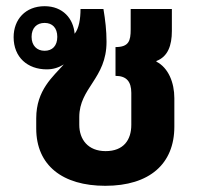

<svg xmlns="http://www.w3.org/2000/svg" viewBox="-20 -587 648 620"><path d="M320 13C463 13 543 -58 543 -178V-270C543 -320 524 -368 485 -388V-390C522 -404 535 -440 535 -487V-558H402V-492C402 -455 396 -435 353 -435V-342C388 -342 404 -324 404 -287V-184C404 -135 379 -99 321 -99C264 -99 236 -137 236 -184V-209C236 -304 324 -333 324 -452C324 -489 320 -522 314 -558H240C240 -526 235 -495 221 -478C217 -527 183 -567 124 -567C62 -567 24 -524 24 -467C24 -402 69 -363 131 -363C152 -363 170 -369 186 -379C152 -340 97 -297 97 -205V-172C97 -53 182 13 320 13ZM124 -423C99 -423 82 -440 82 -468C82 -497 99 -513 124 -513C149 -513 165 -497 165 -468C165 -439 149 -423 124 -423Z"/></svg>

Font: Noto Sans Thai Looped SemiCondensed
Style: Bold
Weight: 700
Width: 4
Designer: Sasikarn Vongin, Ben Mitchell
Foundry: The Fontpad Ltd
Version: Version 1.001